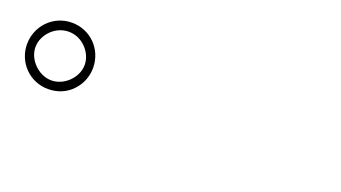

<svg xmlns="http://www.w3.org/2000/svg" viewBox="-33 -1008 1067 601"><g transform="rotate(20 500.0 -707.5)"><path d="M211 -629C231 -649 243 -677 243 -707C243 -769 195 -818 133 -818C71 -818 23 -768 23 -707C23 -677 35 -649 55 -629C75 -609 102 -597 133 -597C164 -597 192 -609 211 -629ZM190 -764C205 -749 215 -729 215 -707C215 -665 176 -626 133 -626C90 -626 51 -666 51 -707C51 -729 61 -749 76 -764C91 -779 112 -788 133 -788C155 -788 175 -779 190 -764Z"/></g></svg>

Font: GenSenRounded2 TW EL
Style: Regular
Weight: 250
Version: Version 2.100;PS 2.1;hotconv 16.6.51;makeotf.lib2.5.65220 DE